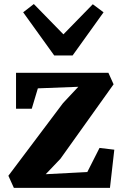

<svg xmlns="http://www.w3.org/2000/svg" viewBox="-20 -908 594 928"><path d="M358.5 -488.5 163 -481 133.5 -382.5H57.5V-556H504L529 -500.5L272 -140.5L201 -66L402 -76.5L461 -193L532.5 -184.5L511.5 0H47L20.5 -58.5L284.5 -409.5ZM242 -640 92 -848.5 143.5 -888.5 286.5 -742 428.5 -887.5 480.5 -848.5 331 -640Z"/></svg>

Font: Merriweather Light 18pt ExtraBold
Style: Regular
Weight: 800
Version: Version 2.100